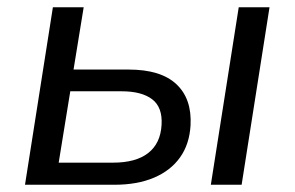

<svg xmlns="http://www.w3.org/2000/svg" viewBox="-20 -510 813 530"><path d="M49 0 126 -490H211L183 -318H335Q424 -318 467 -277.5Q510 -237 506 -164Q503 -112 477 -75.5Q451 -39 405 -19.5Q359 0 296 0ZM142 -61H292Q355 -61 389 -87.5Q423 -114 426 -165Q429 -214 400 -236Q371 -258 316 -258H174ZM562 0 639 -490H724L647 0Z"/></svg>

Font: Nunito Sans 10pt
Style: Italic
Weight: 400
Italic angle: -9°
Designer: Vernon Adams
Foundry: Vernon Adams
Version: Version 3.101;gftools[0.9.27]